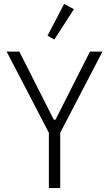

<svg xmlns="http://www.w3.org/2000/svg" viewBox="-20 -962 558 982"><path d="M288 0H230V-283L14 -698H79L255 -350H264L440 -698H504L288 -283ZM358 -915 258 -760 223 -779 308 -942Z"/></svg>

Font: IBM Plex Sans Condensed Light
Style: Regular
Weight: 300
Width: 3
Designer: Mike Abbink, Paul van der Laan, Pieter van Rosmalen
Foundry: Bold Monday
Version: Version 3.201